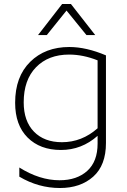

<svg xmlns="http://www.w3.org/2000/svg" viewBox="-20 -776 637 964"><path d="M291 -62Q391 -62 470 -132V-473Q397 -502 327 -502Q223 -502 161 -438.5Q99 -375 99 -262Q99 -168 150.5 -115Q202 -62 291 -62ZM512 -58Q512 54 448 111Q384 168 281 168Q173 168 77 111V65Q179 129 279 129Q366 129 418 82Q470 35 470 -55V-94Q390 -23 286 -23Q181 -23 118.5 -85.5Q56 -148 56 -260Q56 -391 131.5 -465.5Q207 -540 328 -540Q413 -540 512 -498ZM292 -756H336L458 -600H414L314 -723L215 -600H171Z"/></svg>

Font: Roundo Light
Style: Regular
Weight: 300
Designer: Namrata Goyal (Gurmukhi), Shiva Nallaperumal (Latin)
Foundry: Indian Type Foundry
Version: Version 1.000;PS 1.0;hotconv 1.0.88;makeotf.lib2.5.647800